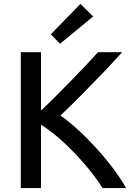

<svg xmlns="http://www.w3.org/2000/svg" viewBox="-20 -959 673 979"><path d="M86 0V-693H189V-395Q224 -428 264 -468Q304 -508 344 -549Q384 -590 419 -627Q454 -664 480 -693H603Q561 -646 506.5 -589Q452 -532 395 -474.5Q338 -417 288 -370Q331 -340 378 -297Q425 -254 471 -203.5Q517 -153 556.5 -100.5Q596 -48 623 0H503Q465 -60 412.5 -121Q360 -182 302.5 -235Q245 -288 189 -323V0ZM286 -736 239 -784 390 -939 455 -875Z"/></svg>

Font: Ubuntu Sans Medium
Style: Regular
Weight: 500
Designer: Dalton Maag Ltd
Foundry: Dalton Maag Ltd
Version: Version 1.006; ttfautohint (v1.8.4.7-5d5b)